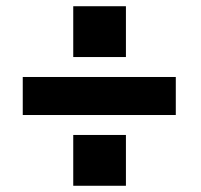

<svg xmlns="http://www.w3.org/2000/svg" viewBox="-20 -672 644 616"><path d="M384 -652H215V-489H384ZM544 -425H53V-303H544ZM384 -239H215V-76H384Z"/></svg>

Font: United Sans ExtraBold
Style: Regular
Weight: 800
Designer: Pablo Impallari, Rodrigo Fuenzalida (Modified by Dan O. Williams)
Version: Version 1.000;PS 001.000;hotconv 1.0.88;makeotf.lib2.5.64775